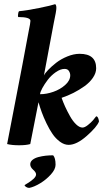

<svg xmlns="http://www.w3.org/2000/svg" viewBox="-20 -700 531 933"><path d="M127 98.6Q127 85.9 137.9 76.9Q148.9 67.9 166.5 63.2Q184.1 58.6 201.9 56.6Q219.7 54.7 238.3 54.7Q250 67.4 250 100.6Q250 122.6 227.1 147.9Q204.1 173.3 174.8 190.9Q145.5 208.5 123 212.9H120.1Q114.3 212.9 106.9 208.5Q99.6 204.1 99.6 199.2Q99.6 198.7 113.5 190.7Q127.4 182.6 141.4 170.4Q155.3 158.2 155.3 147.5Q155.3 137.2 141.1 124.8Q127 112.3 127 98.6ZM367.2 -438.5Q447.3 -438.5 447.3 -368.2Q447.3 -345.2 431.6 -322.3Q416 -299.3 390.4 -281Q364.7 -262.7 336.7 -248.5Q308.6 -234.4 279.3 -224.6Q286.6 -203.6 296.6 -181.6Q306.6 -159.7 320.3 -135.3Q334 -110.8 350.1 -95.5Q366.2 -80.1 380.9 -80.1Q391.6 -80.1 407 -92.3Q422.4 -104.5 431.6 -115.2Q440.9 -126 447.3 -134.8Q453.6 -134.8 457.3 -125.2Q460.9 -115.7 460.9 -109.4Q451.2 -83.5 401.9 -39.8Q352.5 3.9 313.5 3.9Q292 3.9 271.2 -11.5Q250.5 -26.9 235.4 -48.8Q220.2 -70.8 205.8 -100.8Q191.4 -130.9 182.9 -154.5Q174.3 -178.2 167 -203.1L127 0Q107.4 5.9 72.3 5.9Q38.1 5.9 14.6 0Q110.8 -496.6 119.1 -546.9Q127.9 -588.9 127.9 -598.6Q127.9 -617.2 68.4 -617.2Q66.4 -620.1 67.9 -631.3Q69.3 -642.6 72.3 -645.5Q109.9 -648.9 169.9 -661.1Q230 -673.3 248 -679.7Q253.9 -676.3 253.9 -661.1Q253.9 -647 241.2 -587.9L193.4 -333Q198.2 -343.8 214.4 -360.6Q230.5 -377.4 253.4 -395.3Q276.4 -413.1 307.4 -425.8Q338.4 -438.5 367.2 -438.5ZM293.9 -365.2Q273.9 -365.2 251.2 -349.4Q228.5 -333.5 212.4 -312.5Q196.3 -291.5 185.5 -271.5Q174.8 -251.5 174.8 -242.2Q206.1 -242.2 239.5 -253.9Q272.9 -265.6 297.1 -287.4Q321.3 -309.1 321.3 -334Q321.3 -344.7 314.9 -355Q308.6 -365.2 293.9 -365.2Z"/></svg>

Font: Amiri
Style: Bold Slanted
Weight: 700
Italic angle: 9°
Designer: Khaled Hosny
Version: Version 000.107